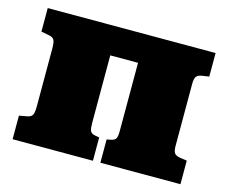

<svg xmlns="http://www.w3.org/2000/svg" viewBox="-81 -639 888 748"><g transform="rotate(15 363.5 -264.5)"><path d="M25 0V-95L57 -101Q73 -104 78 -113.5Q83 -123 83 -149V-380Q83 -406 78 -415.5Q73 -425 57 -428L25 -434V-529H702V-434L675 -430Q656 -427 650.5 -418Q645 -409 645 -389V-140Q645 -120 650.5 -111Q656 -102 675 -99L702 -95V0H379V-94L395 -97Q411 -100 415.5 -109Q420 -118 420 -139V-414H308V-141Q308 -120 312 -110Q316 -100 332 -97L349 -94V0Z"/></g></svg>

Font: Literata Variable Black
Style: Regular
Weight: 900
Designer: Latin by Veronika Burian and Jose Scaglione. Greek by Irene Vlachou. Cyrillic by Vera Evstafieva.
Foundry: TypeTogether
Version: Version 3.021